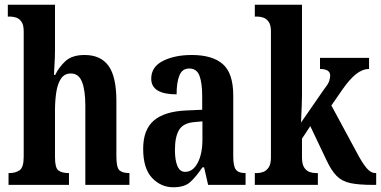

<svg xmlns="http://www.w3.org/2000/svg" viewBox="-20 -780 1607 810"><path d="M16 0V-50H21Q46 -50 63 -62Q80 -74 80 -119V-648Q80 -675 70.5 -688.5Q61 -702 47.5 -706Q34 -710 24 -710H13V-760H212V-570Q212 -539 210 -509Q208 -479 208 -464H213Q228 -496 256 -522Q284 -548 337 -548Q405 -548 438 -502Q471 -456 471 -354V-121Q471 -74 483.5 -62Q496 -50 524 -50H526V0H340V-334Q340 -399 326 -434.5Q312 -470 279 -470Q252 -470 237.5 -448.5Q223 -427 217.5 -391.5Q212 -356 212 -312V-116Q212 -72 226.5 -61Q241 -50 268 -50H271V0Z M711 10Q659 10 621.5 -29.5Q584 -69 584 -152Q584 -233 629 -271.5Q674 -310 766 -314L833 -317V-374Q833 -430 821.5 -460.5Q810 -491 778 -491Q749 -491 737 -462Q725 -433 725 -382Q618 -382 618 -448Q618 -498 667.5 -523Q717 -548 789 -548Q876 -548 920 -509.5Q964 -471 964 -377V-121Q964 -79 975 -64.5Q986 -50 1013 -50H1016V0H858L841 -74H834Q806 -33 782 -11.5Q758 10 711 10ZM761 -55Q794 -55 814 -93Q834 -131 834 -191V-268L800 -265Q753 -261 735.5 -232Q718 -203 718 -147Q718 -104 728.5 -79.5Q739 -55 761 -55Z M1055 0V-50H1066Q1077 -50 1090 -54.5Q1103 -59 1113 -73Q1123 -87 1123 -116V-648Q1123 -675 1113 -688.5Q1103 -702 1090 -706Q1077 -710 1066 -710H1055V-760H1254V-377Q1254 -360 1253 -335Q1252 -310 1251 -289Q1250 -268 1250 -263L1349 -406Q1366 -427 1369.5 -440.5Q1373 -454 1373 -461Q1373 -489 1330 -489V-536H1537V-489Q1509 -489 1481.5 -467Q1454 -445 1423 -400L1378 -335L1486 -135Q1508 -93 1526 -71.5Q1544 -50 1563 -50H1567V0H1555Q1494 0 1458.5 -7.5Q1423 -15 1400.5 -37.5Q1378 -60 1357 -105L1289 -248L1254 -195V-116Q1254 -87 1263.5 -73Q1273 -59 1286 -54.5Q1299 -50 1310 -50H1321V0Z"/></svg>

Font: Noto Serif Ethiopic ExtraCondensed
Style: Bold
Weight: 700
Width: 2
Designer: Monotype Design Team
Foundry: Monotype Imaging Inc.
Version: Version 2.102; ttfautohint (v1.8.4.7-5d5b)